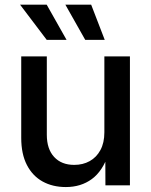

<svg xmlns="http://www.w3.org/2000/svg" viewBox="-20 -775 632 803"><path d="M255.4 7.3Q200.2 7.3 158.2 -15.9Q116.2 -39.1 92.5 -85Q68.8 -130.9 68.8 -198.2V-539.1H175.8V-211.4Q175.8 -151.9 206.3 -118.7Q236.8 -85.4 290.5 -85.4Q326.7 -85.4 355 -101.1Q383.3 -116.7 399.9 -147.2Q416.5 -177.7 416.5 -221.7V-539.1H523.4V0H420.9L420.4 -132.3H434.1Q409.7 -59.6 364 -26.1Q318.4 7.3 255.4 7.3ZM336.4 -608.4 253.4 -755.4H361.3L418 -608.4ZM175.3 -608.4 64 -755.4H175.3L258.3 -608.4Z"/></svg>

Font: Inter 18pt Medium
Style: Regular
Weight: 500
Designer: Rasmus Andersson
Foundry: rsms
Version: Version 4.001;git-66647c0bb